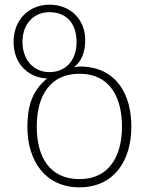

<svg xmlns="http://www.w3.org/2000/svg" viewBox="-20 -790 639 820"><path d="M319 10C468 10 541 -105 541 -249C541 -385 479 -503 325 -506C316 -506 306 -505 298 -503V-505C328 -527 344 -568 344 -619C344 -705 283 -770 191 -770C107 -770 38 -709 38 -611C38 -516 102 -459 179 -455V-453C115 -400 97 -332 97 -247C97 -104 173 10 319 10ZM191 -482C125 -482 76 -533 76 -611C76 -689 125 -738 191 -738C265 -738 307 -689 307 -610C307 -529 258 -482 191 -482ZM320 -25C190 -25 137 -122 137 -249C137 -385 197 -475 319 -475C452 -475 501 -371 501 -249C501 -124 446 -25 320 -25Z"/></svg>

Font: Noto Sans Georgian ExtraLight
Style: Regular
Weight: 200
Designer: Monotype Design Team, Akaki Razmadze
Foundry: Google LLC
Version: Version 2.005